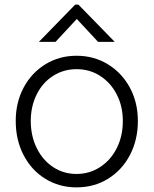

<svg xmlns="http://www.w3.org/2000/svg" viewBox="-20 -800 665 830"><path d="M48 -277Q48 -357 82 -421Q116 -485 176 -522Q236 -559 311 -559Q386 -559 446.5 -522Q507 -485 541.5 -421Q576 -357 576 -277Q576 -196 542 -130.5Q508 -65 447.5 -27.5Q387 10 311 10Q236 10 176 -27Q116 -64 82 -129.5Q48 -195 48 -277ZM511 -277Q511 -340 485 -391Q459 -442 413.5 -471.5Q368 -501 311 -501Q255 -501 209.5 -472Q164 -443 138.5 -391.5Q113 -340 113 -277Q113 -212 139 -159.5Q165 -107 210 -77.5Q255 -48 311 -48Q367 -48 413 -78Q459 -108 485 -160Q511 -212 511 -277ZM220 -619H148L305 -780H319L476 -619H404L312 -718Z"/></svg>

Font: Open Sauce One Light
Style: Regular
Weight: 300
Designer: Alfredo Marco Pradil
Foundry: Creative Sauce Fz LLC
Version: Version 1.477